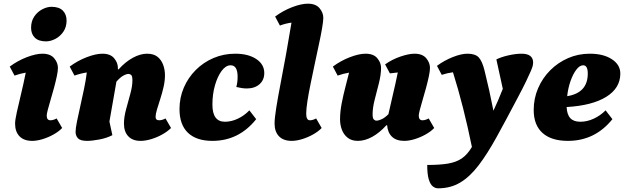

<svg xmlns="http://www.w3.org/2000/svg" viewBox="-20 -754 3393 1044"><path d="M155 12Q110 12 86 -13Q62 -38 62 -82Q62 -101 71.5 -144Q81 -187 94.5 -243Q108 -299 120 -359Q90 -354 59 -343L33 -392Q76 -424 125.5 -443Q175 -462 211 -462Q254 -462 274.5 -437.5Q295 -413 295 -385Q295 -368 289 -339.5Q283 -311 274 -277.5Q265 -244 255.5 -212.5Q246 -181 240 -157.5Q234 -134 234 -126Q234 -100 254 -100Q270 -100 288 -110L318 -58Q300 -39 271.5 -23Q243 -7 212 2.5Q181 12 155 12ZM230 -529Q190 -529 169.5 -549Q149 -569 149 -603Q149 -639 166.5 -664.5Q184 -690 210 -703.5Q236 -717 260 -717Q301 -717 321.5 -696.5Q342 -676 342 -642Q342 -607 324.5 -581.5Q307 -556 281 -542.5Q255 -529 230 -529Z M454 12Q417 12 404 -2Q391 -16 391 -37Q391 -56 398.5 -93Q406 -130 416.5 -176.5Q427 -223 437 -271Q447 -319 452 -360Q419 -355 385 -343L359 -392Q402 -424 451.5 -443Q501 -462 537 -462Q580 -462 600.5 -437.5Q621 -413 621 -385V-377H625Q662 -418 702.5 -440Q743 -462 780 -462Q815 -462 836 -445.5Q857 -429 867 -402Q877 -375 877 -345Q877 -315 869.5 -281.5Q862 -248 851.5 -216Q841 -184 833.5 -158.5Q826 -133 826 -119Q826 -100 845 -100Q862 -100 880 -110L910 -58Q891 -39 862.5 -23Q834 -7 802.5 2.5Q771 12 744 12Q701 12 677.5 -13Q654 -38 654 -82Q654 -117 665.5 -159.5Q677 -202 688.5 -243.5Q700 -285 700 -317Q700 -340 693.5 -346Q687 -352 679 -352Q667 -352 650 -342.5Q633 -333 613 -310L575 -93L591 -19Q560 -3 520 4.5Q480 12 454 12Z M1135 12Q1048 12 1002 -32Q956 -76 956 -161Q956 -223 979.5 -277.5Q1003 -332 1044.5 -373.5Q1086 -415 1141 -438.5Q1196 -462 1259 -462Q1330 -462 1373.5 -433Q1417 -404 1417 -357Q1417 -319 1391 -296Q1365 -273 1322 -273Q1297 -273 1265 -281Q1272 -306 1272 -337Q1272 -399 1234 -399Q1208 -399 1185.5 -369Q1163 -339 1149 -290.5Q1135 -242 1135 -185Q1135 -92 1203 -92Q1238 -92 1273 -108.5Q1308 -125 1336 -154L1373 -106Q1279 12 1135 12Z M1566 12Q1521 12 1497 -13Q1473 -38 1473 -82Q1473 -111 1482 -167.5Q1491 -224 1505.5 -299Q1520 -374 1535.5 -459.5Q1551 -545 1565 -631Q1534 -627 1502 -615L1476 -664Q1519 -696 1568.5 -715Q1618 -734 1654 -734Q1697 -734 1717.5 -709.5Q1738 -685 1738 -657Q1738 -640 1731.5 -601.5Q1725 -563 1714 -512.5Q1703 -462 1691.5 -407Q1680 -352 1669 -299Q1658 -246 1651.5 -203.5Q1645 -161 1645 -136Q1645 -100 1665 -100Q1681 -100 1699 -110L1729 -58Q1711 -39 1682.5 -23Q1654 -7 1623 2.5Q1592 12 1566 12Z M1926 12Q1892 12 1870.5 -5Q1849 -22 1839 -48.5Q1829 -75 1829 -105Q1829 -146 1838 -192.5Q1847 -239 1858.5 -282.5Q1870 -326 1878 -359Q1848 -354 1816 -343L1790 -392Q1833 -424 1882.5 -443Q1932 -462 1968 -462Q2011 -462 2031.5 -437.5Q2052 -413 2052 -385Q2052 -348 2040.5 -302.5Q2029 -257 2017.5 -212.5Q2006 -168 2006 -133Q2006 -111 2012.5 -104.5Q2019 -98 2027 -98Q2039 -98 2056 -106Q2073 -114 2092 -133Q2101 -175 2115.5 -235.5Q2130 -296 2143 -360Q2133 -359 2122 -357.5Q2111 -356 2100 -355L2074 -404Q2112 -431 2157.5 -446.5Q2203 -462 2234 -462Q2277 -462 2297.5 -437.5Q2318 -413 2318 -385Q2318 -368 2312 -339.5Q2306 -311 2297 -277.5Q2288 -244 2278.5 -212.5Q2269 -181 2263 -157.5Q2257 -134 2257 -126Q2257 -100 2277 -100Q2293 -100 2311 -110L2341 -58Q2323 -39 2294.5 -23Q2266 -7 2235 2.5Q2204 12 2178 12Q2135 12 2111.5 -10.5Q2088 -33 2085 -73H2081Q2044 -32 2004 -10Q1964 12 1926 12Z M2362 270Q2347 270 2333.5 259.5Q2320 249 2311.5 221.5Q2303 194 2303 143Q2371 143 2416 135.5Q2461 128 2491.5 107Q2522 86 2546 45Q2524 -63 2498 -166Q2472 -269 2443 -361Q2412 -357 2382 -347L2356 -396Q2395 -425 2441.5 -443.5Q2488 -462 2522 -462Q2564 -462 2583 -442Q2602 -422 2615 -369Q2628 -317 2640 -263Q2652 -209 2663 -152Q2690 -209 2714 -271L2679 -431Q2705 -444 2744.5 -453Q2784 -462 2816 -462Q2879 -462 2879 -413Q2879 -407 2877 -397.5Q2875 -388 2866.5 -368Q2858 -348 2840.5 -311.5Q2823 -275 2791 -215Q2729 -97 2679 -6.5Q2629 84 2582 145.5Q2535 207 2482.5 238.5Q2430 270 2362 270Z M3068 12Q2978 12 2930 -31Q2882 -74 2882 -156Q2882 -219 2906 -274.5Q2930 -330 2972 -372Q3014 -414 3069 -438Q3124 -462 3187 -462Q3261 -462 3307 -432Q3353 -402 3353 -354Q3353 -275 3276.5 -227.5Q3200 -180 3061 -172Q3063 -131 3081 -111.5Q3099 -92 3136 -92Q3172 -92 3208 -108.5Q3244 -125 3273 -154L3310 -106Q3215 12 3068 12ZM3151 -399Q3132 -399 3114 -375.5Q3096 -352 3082.5 -314Q3069 -276 3064 -231Q3176 -249 3176 -354Q3176 -399 3151 -399Z"/></svg>

Font: Petrona Black
Style: Italic
Weight: 900
Italic angle: -9°
Designer: Ringo R. Seeber
Foundry: Ringo R. Seeber
Version: Version 2.001; ttfautohint (v1.8.3)